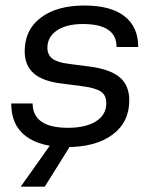

<svg xmlns="http://www.w3.org/2000/svg" viewBox="-20 -538 558 710"><path d="M21.5 -155.3H100.6Q101.6 -65.4 231.4 -65.4Q296.9 -65.4 335 -89.4Q373 -113.3 373 -156.2Q373 -186.5 352.5 -199.7Q332 -212.9 287.1 -218.8L212.9 -228.5Q140.6 -236.3 106 -265.6Q71.3 -294.9 71.3 -348.6Q71.3 -427.7 130.9 -472.7Q190.4 -517.6 292 -517.6Q389.6 -517.6 440.4 -478Q491.2 -438.5 491.2 -364.3H411.1Q411.1 -449.2 286.1 -449.2Q225.6 -449.2 190.4 -425.3Q155.3 -401.4 155.3 -361.3Q155.3 -335 174.3 -320.8Q193.4 -306.6 235.4 -301.8L310.5 -292Q386.7 -282.2 422.4 -252.4Q458 -222.7 458 -167Q458 -85.9 396 -40Q334 5.9 226.6 5.9Q128.9 5.9 75.2 -34.7Q21.5 -75.2 21.5 -155.3ZM172.9 -11.7H248L145.5 152.3H56.6Z"/></svg>

Font: Dinish Expanded
Style: Italic
Weight: 400
Width: 7
Italic angle: -12°
Designer: Charles Nix
Foundry: Playbeing
Version: Version 2.005; ttfautohint (v1.8.3)